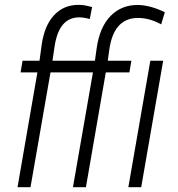

<svg xmlns="http://www.w3.org/2000/svg" viewBox="-20 -782 742 802"><path d="M569.8 0H516.1L607.9 -528.3H661.6ZM53.2 0 136.2 -479.5H65.9L74.2 -528.3H145L154.3 -596.2Q166 -676.8 207 -719.7Q247.1 -761.7 307.6 -761.7Q309.1 -761.7 310.5 -761.7Q332 -761.7 364.7 -752.4L355 -702.6Q330.1 -709.5 311 -709.5Q226.1 -709.5 208 -587.9L199.2 -528.3H376.5L383.8 -580.6Q396.5 -669.4 442.4 -715.8Q487.3 -761.2 554.2 -761.2Q555.7 -761.2 557.1 -761.2Q607.4 -760.3 668.5 -731L653.3 -680.2Q605 -707 556.2 -707Q455.1 -707 436.5 -574.2L430.2 -528.3H528.8L520.5 -479.5H421.9L338.9 0H284.7L368.2 -479.5H190.9L107.4 0Z"/></svg>

Font: MAUL Condensed Light Italic
Style: Light Italic
Weight: 300
Italic angle: -12°
Designer: MAUL
Version: Version 1.0; 2020; ttfautohint (v1.8.3)